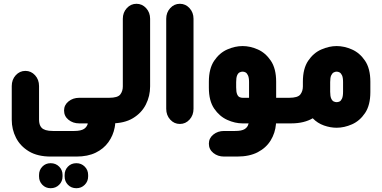

<svg xmlns="http://www.w3.org/2000/svg" viewBox="-20 -651 2013 1013"><path d="M562 -135 588 -1Q588 2 587.5 4.5Q587 7 587 10L585 22Q577 64 552 99Q527 134 485 154.5Q443 175 383 175H248Q178 175 132.5 147.5Q87 120 64.5 76Q42 32 42 -19V-197Q42 -231 63 -254Q84 -277 114 -277Q144 -277 165 -254Q186 -231 186 -197V-19Q186 -7 189 4Q192 15 199.5 23Q207 31 221.5 35.5Q236 40 259 40H372Q390 40 403 37Q416 34 423.5 29Q431 24 435.5 17.5Q440 11 442 5L443 3Q443 0 441 0H398Q365 0 341.5 -19Q318 -38 318 -68Q318 -97 341.5 -116Q365 -135 398 -135ZM186 280V272Q186 246 203.5 228Q221 210 247 210Q274 210 292 228Q310 246 310 272V280Q310 306 292 324Q274 342 247 342Q221 342 203.5 324Q186 306 186 280ZM321 280V272Q321 246 338.5 228Q356 210 383 210Q409 210 427 228Q445 246 445 272V280Q445 306 427 324Q409 342 383 342Q356 342 338.5 324Q321 306 321 280Z M552 0V-135H555Q601 -135 614.5 -152.5Q628 -170 628 -195V-552Q628 -585 649 -608Q670 -631 700 -631Q730 -631 751 -608Q772 -585 772 -552V-195Q772 -144 749.5 -99.5Q727 -55 681.5 -27.5Q636 0 566 0Z M857 -552Q857 -585 878 -608Q899 -631 929 -631Q959 -631 980 -608Q1001 -585 1001 -552V-77Q1001 -43 980 -20Q959 3 929 3Q899 3 878 -20Q857 -43 857 -77Z M1514 0H1436V4Q1432 51 1408 90Q1384 129 1340 152Q1296 175 1231 175H1162Q1129 175 1105.5 156Q1082 137 1082 107Q1082 78 1105.5 59Q1129 40 1162 40H1220Q1238 40 1250.5 37.5Q1263 35 1271 30Q1279 25 1284 18Q1289 11 1291 2L1292 0H1260Q1220 0 1179 -18.5Q1138 -37 1110 -78Q1082 -119 1082 -188V-220Q1082 -289 1110 -330.5Q1138 -372 1179 -390Q1220 -408 1260 -408Q1300 -408 1340.5 -390Q1381 -372 1409 -330.5Q1437 -289 1437 -220V-135H1514ZM1294 -135V-218Q1294 -241 1288.5 -253Q1283 -265 1275.5 -269Q1268 -273 1260 -273Q1252 -273 1244 -269Q1236 -265 1231 -253Q1226 -241 1226 -218V-190Q1226 -166 1231 -154Q1236 -142 1244 -138.5Q1252 -135 1260 -135Z M1502 0V-135H1505Q1551 -135 1564.5 -152.5Q1578 -170 1578 -195V-220Q1578 -289 1606 -330.5Q1634 -372 1675.5 -390Q1717 -408 1756 -408Q1796 -408 1837 -390Q1878 -372 1906 -330.5Q1934 -289 1934 -220V-165Q1934 -96 1906 -54.5Q1878 -13 1837 5Q1796 23 1756 23Q1723 23 1689 11Q1655 -1 1630 -27Q1608 -14 1579.5 -7Q1551 0 1516 0ZM1790 -167V-218Q1790 -242 1784.5 -253.5Q1779 -265 1771.5 -269Q1764 -273 1756 -273Q1749 -273 1741 -269Q1733 -265 1727.5 -253.5Q1722 -242 1722 -218V-167Q1722 -143 1727.5 -131Q1733 -119 1741 -115.5Q1749 -112 1756 -112Q1764 -112 1771.5 -115.5Q1779 -119 1784.5 -131Q1790 -143 1790 -167Z"/></svg>

Font: Beiruti Black
Style: Regular
Weight: 900
Designer: Arlette Boutros
Foundry: Boutros
Version: Version 1.41